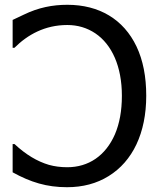

<svg xmlns="http://www.w3.org/2000/svg" viewBox="-20 -760 641 793"><path d="M584 -364.3C584 -443.4 570.8 -511.2 543.9 -567.9C490.2 -680.7 389.2 -740.2 258.3 -740.2C197.3 -740.2 138.7 -729 77.6 -699.2L32.2 -677.7V-562.5H39.6C93.8 -616.7 165.5 -656.7 257.8 -656.7C301.3 -656.7 339.8 -645 374 -622.1C442.4 -575.7 483.4 -485.4 483.4 -364.3C483.4 -302.2 473.6 -249.5 454.6 -205.1C416 -116.7 345.7 -69.3 257.8 -69.3C230 -69.3 204.6 -72.8 182.1 -79.1C133.8 -93.3 86.4 -121.6 40 -165H32.2V-48.3C106.4 -7.3 172.9 13.2 256.8 13.2C321.8 13.2 379.4 -2 428.7 -32.7C527.8 -93.8 584 -210.4 584 -364.3Z"/></svg>

Font: SG Kara SemiBold
Style: Regular
Weight: 400
Designer: Damoon Khanjanzadeh
Version: Version 1.000